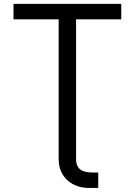

<svg xmlns="http://www.w3.org/2000/svg" viewBox="-20 -747 682 972"><path d="M365.1 58.2V-649.1H593.8V-727.3H48.3V-649.1H277V59.7C277 153.4 349.4 204.5 429 204.5H477.3V126.4H450.3C404.8 126.4 365.1 115.1 365.1 58.2Z"/></svg>

Font: Magic Ui Pro
Style: Regular
Weight: 400
Designer: Stefan Endress, Andreas Faust
Version: Version 1.000;FEAKit 1.0